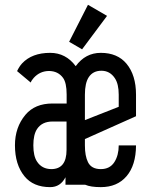

<svg xmlns="http://www.w3.org/2000/svg" viewBox="-20 -766 626 796"><path d="M543.9 -163.1Q543.5 -80.6 504.4 -35.2Q465.8 9.8 397.9 9.8Q356 9.8 333.5 0H251.5V-31.2Q230.5 9.8 188 9.8Q118.2 9.8 81.5 -35.2Q42 -83.5 42 -163.6Q42 -238.3 85.4 -290Q124.5 -336.9 197.8 -336.9H256.3V-374Q256.3 -422.9 241.2 -443.4Q220.7 -471.2 183.6 -471.7Q146 -471.7 120.1 -443.4Q110.4 -432.6 107.4 -423.8L50.8 -471.2Q60.1 -490.7 71.3 -502.9Q112.3 -546.9 188 -546.9Q252.9 -546.9 293.9 -491.7Q334 -546.9 397.9 -546.9Q466.8 -546.9 504.4 -502Q543.9 -454.6 543.9 -373.5V-284.2L332 -189.5V-163.1Q332 -119.6 344.7 -93.8Q358.9 -64.9 397.9 -64.9Q435.5 -64.9 454.1 -93.8Q472.2 -122.1 472.2 -163.1ZM332 -268.1 472.2 -323.2V-373.5Q472.2 -418 456.1 -441.9Q435.5 -472.7 400.4 -472.7Q365.7 -472.7 348.1 -446.3Q332 -421.9 332 -373.5ZM255.9 -262.2H197.8Q154.3 -262.2 133.8 -231.4Q118.2 -208 118.2 -163.6Q118.2 -118.7 133.8 -95.7Q153.8 -65.4 192.4 -64.9Q255.9 -64.9 255.9 -144.5ZM344.7 -746.1 423.8 -700.2 320.3 -561.5 266.6 -592.8Z"/></svg>

Font: Consola Mono
Style: Book
Weight: 400
Monospace: yes
Version: Version 2.001